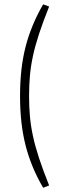

<svg xmlns="http://www.w3.org/2000/svg" viewBox="-20 -780 371 893"><path d="M208.5 -749.5Q179.7 -677.7 161.4 -621.8Q143.1 -565.9 133.1 -518.8Q123 -471.7 119.1 -427.2Q115.2 -382.8 115.2 -333.5Q115.2 -284.7 119.1 -240Q123 -195.3 133.1 -148.2Q143.1 -101.1 161.4 -45.2Q179.7 10.7 208.5 82.5L180.7 93.3Q124.5 -2.9 98.9 -104Q73.2 -205.1 73.2 -333.5Q73.2 -461.9 98.9 -562.3Q124.5 -662.6 180.7 -759.8Z"/></svg>

Font: Pinar-DS2-FD Light
Style: Regular
Weight: 300
Designer: Amin Abedi
Version: Version 2.000